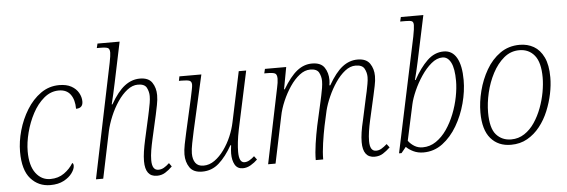

<svg xmlns="http://www.w3.org/2000/svg" viewBox="-49 -915 3189 1080"><g transform="rotate(-5 1545.0 -375.0)"><path d="M196 10Q129 10 85.5 -39Q42 -88 42 -191Q42 -249 59.5 -311Q77 -373 110 -426.5Q143 -480 189.5 -513Q236 -546 294 -546Q335 -546 362 -531Q389 -516 402.5 -492Q416 -468 416 -443Q416 -405 377 -405Q377 -456 355 -486Q333 -516 289 -516Q243 -516 205 -484Q167 -452 140.5 -402Q114 -352 99.5 -295.5Q85 -239 85 -190Q85 -109 117 -66.5Q149 -24 199 -24Q244 -24 277 -47.5Q310 -71 329 -103Q336 -100 336 -87Q336 -69 319.5 -46Q303 -23 272 -6.5Q241 10 196 10Z M798 10Q732 10 732 -78Q732 -103 736.5 -133Q741 -163 749 -199L778 -329Q780 -340 784.5 -360Q789 -380 792.5 -401.5Q796 -423 796 -440Q796 -465 784.5 -487.5Q773 -510 735 -510Q704 -510 674.5 -487Q645 -464 620 -427Q595 -390 577 -347Q559 -304 550 -264L495 0H454L588 -647Q592 -666 594 -681.5Q596 -697 596 -703Q596 -724 585.5 -729.5Q575 -735 539 -735H523L529 -760H654L606 -531Q600 -500 592.5 -469Q585 -438 579 -412H583Q623 -482 663 -512.5Q703 -543 749 -543Q798 -543 818 -513Q838 -483 838 -442Q838 -416 832 -386.5Q826 -357 821 -333L790 -196Q783 -165 778 -135Q773 -105 773 -80Q773 -23 809 -23Q825 -23 839.5 -31Q854 -39 871 -55L885 -35Q865 -15 844.5 -2.5Q824 10 798 10Z M1283 10Q1252 10 1238 -15Q1224 -40 1224 -78Q1224 -87 1225 -98Q1226 -109 1228 -125H1224Q1189 -63 1148.5 -27Q1108 9 1054 9Q1004 9 983 -22Q962 -53 962 -96Q962 -119 968.5 -152.5Q975 -186 982 -216L1025 -407Q1030 -431 1034.5 -452.5Q1039 -474 1039 -483Q1039 -501 1027 -506Q1015 -511 983 -511H967L972 -536H1096L1025 -222Q1018 -190 1011 -155Q1004 -120 1004 -98Q1004 -64 1018.5 -44Q1033 -24 1064 -24Q1097 -24 1126.5 -45Q1156 -66 1180.5 -100Q1205 -134 1222 -174Q1239 -214 1247 -253L1307 -536H1349L1279 -210Q1271 -171 1267.5 -139.5Q1264 -108 1264 -84Q1264 -23 1295 -23Q1309 -23 1323 -31Q1337 -39 1351 -52L1366 -32Q1350 -16 1328 -3Q1306 10 1283 10Z M2027 10Q1961 10 1961 -78Q1961 -103 1965.5 -133Q1970 -163 1979 -200L2007 -329Q2010 -340 2014 -360Q2018 -380 2022 -401.5Q2026 -423 2026 -440Q2026 -465 2014 -487.5Q2002 -510 1964 -510Q1933 -510 1904 -487Q1875 -464 1850.5 -428Q1826 -392 1807.5 -350.5Q1789 -309 1780 -273L1761 -187Q1752 -143 1744.5 -91.5Q1737 -40 1737 0H1695Q1695 -41 1702.5 -92Q1710 -143 1720 -191L1751 -329Q1753 -339 1757.5 -359Q1762 -379 1765.5 -401Q1769 -423 1769 -440Q1769 -465 1757.5 -487.5Q1746 -510 1708 -510Q1677 -510 1647.5 -487Q1618 -464 1593 -427Q1568 -390 1549.5 -347Q1531 -304 1523 -263L1468 0H1426L1514 -425Q1517 -437 1519 -451.5Q1521 -466 1521 -475Q1521 -499 1509.5 -505Q1498 -511 1464 -511H1449L1455 -536H1575L1552 -412H1556Q1597 -481 1636 -512Q1675 -543 1721 -543Q1771 -543 1791 -513Q1811 -483 1811 -442Q1811 -429 1808 -412H1813Q1853 -482 1892.5 -512.5Q1932 -543 1978 -543Q2027 -543 2047.5 -513Q2068 -483 2068 -442Q2068 -416 2061.5 -386.5Q2055 -357 2050 -333L2019 -196Q2012 -165 2007.5 -135Q2003 -105 2003 -80Q2003 -23 2038 -23Q2054 -23 2068.5 -31.5Q2083 -40 2100 -55L2115 -35Q2095 -16 2074.5 -3Q2054 10 2027 10Z M2303 10Q2271 10 2245.5 -2.5Q2220 -15 2206 -30L2179 3H2165L2302 -644Q2311 -690 2311 -709Q2311 -726 2302 -730.5Q2293 -735 2266 -735H2236L2242 -760H2369L2314 -501Q2308 -472 2301.5 -445.5Q2295 -419 2290 -400H2294Q2330 -466 2371.5 -506Q2413 -546 2465 -546Q2513 -546 2538 -502Q2563 -458 2563 -376Q2563 -313 2545 -245.5Q2527 -178 2493 -120Q2459 -62 2411 -26Q2363 10 2303 10ZM2301 -19Q2342 -19 2376.5 -42.5Q2411 -66 2437.5 -104.5Q2464 -143 2482.5 -190Q2501 -237 2510.5 -285.5Q2520 -334 2520 -375Q2520 -445 2502.5 -479Q2485 -513 2455 -513Q2423 -513 2392 -487Q2361 -461 2334.5 -421.5Q2308 -382 2289.5 -340Q2271 -298 2264 -266L2220 -63Q2234 -44 2254.5 -31.5Q2275 -19 2301 -19Z M2797 10Q2725 10 2683 -39Q2641 -88 2641 -186Q2641 -244 2657 -307Q2673 -370 2704.5 -424.5Q2736 -479 2783.5 -512.5Q2831 -546 2894 -546Q2938 -546 2973 -526Q3008 -506 3029 -462.5Q3050 -419 3050 -349Q3050 -305 3040 -256.5Q3030 -208 3010.5 -160.5Q2991 -113 2960.5 -74.5Q2930 -36 2889.5 -13Q2849 10 2797 10ZM2801 -20Q2842 -20 2875.5 -42Q2909 -64 2933.5 -100.5Q2958 -137 2974.5 -181Q2991 -225 2999 -269.5Q3007 -314 3007 -352Q3007 -437 2975 -476.5Q2943 -516 2889 -516Q2840 -516 2802 -484Q2764 -452 2737.5 -401.5Q2711 -351 2697.5 -293Q2684 -235 2684 -182Q2684 -93 2716.5 -56.5Q2749 -20 2801 -20Z"/></g></svg>

Font: Noto Serif SemiCondensed ExtraLight
Style: Italic
Weight: 200
Width: 4
Italic angle: -12°
Designer: Monotype Design Team
Foundry: Monotype Imaging Inc.
Version: Version 2.013